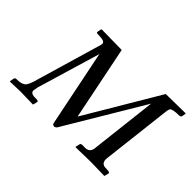

<svg xmlns="http://www.w3.org/2000/svg" viewBox="-92 -666 873 873"><g transform="rotate(45 344.5 -229.0)"><path d="M545.9 -381.8 319.8 -2.9Q313.5 3.4 307.1 3.9Q299.3 2.4 295.9 -2.9L220.2 -375L128.9 -68.8Q125 -48.3 125 -45.9Q125 -30.3 147 -28.3Q154.8 -27.8 168 -27.8Q173.8 -26.4 174.8 -22L169.9 -1L168 1Q167 1 90.8 -1L21 1L20 -1L23.9 -22Q26.4 -27.3 33.2 -27.8Q72.8 -27.8 84.5 -45.4Q91.3 -55.7 97.2 -74.2L195.8 -410.2Q196.8 -414.1 196.8 -418Q196.8 -432.6 164.1 -433.6Q157.2 -433.6 148.9 -434.1Q143.1 -435.1 142.1 -438L146 -459L148.9 -461.9L278.8 -460L351.1 -104L562 -460L688 -461.9L689 -460L686 -441.9Q683.6 -434.6 675.8 -434.1Q630.4 -434.1 623.5 -422.4Q620.6 -416 619.1 -403.8L580.1 -68.8Q580.1 -66.9 579.6 -62.5Q579.1 -59.1 579.1 -58.1Q579.1 -32.7 601.1 -29.3Q609.4 -28.3 626 -27.8Q632.3 -26.4 633.8 -22L628.9 -1L627 1Q626 1 540 -1L443.8 1L441.9 -1L446.8 -22Q449.2 -27.3 456.1 -27.8H476.1Q505.4 -27.8 508.8 -59.1Q508.8 -60.5 508.8 -61Q508.8 -61 545.9 -381.8Z"/></g></svg>

Font: Linux Libertine Capitals O
Style: Bold Italic Samll Caps
Weight: 400
Italic angle: -12°
Designer: Philipp H. Poll
Foundry: Philipp H. Poll
Version: Version 5.0.4